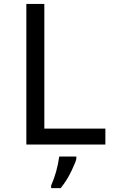

<svg xmlns="http://www.w3.org/2000/svg" viewBox="-20 -734 640 975"><path d="M113.8 0V-713.9H205.1V-81.1H515.1V0ZM239.7 208Q270 139.6 280.8 61H367.7V70.8Q367.7 81.5 344.2 131.3Q320.8 181.2 288.1 221.2H239.7Z"/></svg>

Font: Droid Sans Mono
Style: Regular
Weight: 400
Monospace: yes
Foundry: Ascender Corporation
Version: Version 1.00 build 112